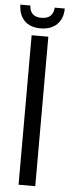

<svg xmlns="http://www.w3.org/2000/svg" viewBox="-83 -867 324 896"><g transform="rotate(5 79.0 -419.0)"><path d="M136.2 -837.9H183.1Q183.1 -790.5 155 -763.2Q127 -735.8 78.1 -735.8Q29.8 -735.8 2.9 -762.9Q-23.9 -790 -24.9 -837.9H22Q24.4 -785.2 78.1 -785.2Q132.3 -785.2 136.2 -837.9ZM40 0V-700.2H118.2V0Z"/></g></svg>

Font: Bebas Neue Regular
Style: Regular
Weight: 400
Designer: Ryoichi Tsunekawa
Foundry: Ryoichi Tsunekawa
Version: Version 001.003